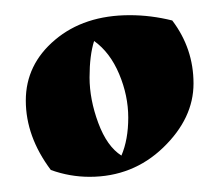

<svg xmlns="http://www.w3.org/2000/svg" viewBox="-20 -639 285 253"><path d="M104 -585Q98 -566 98 -537Q98 -508 109.5 -477Q121 -446 140 -434Q149 -455 149 -484Q149 -513 137 -541.5Q125 -570 104 -585ZM47 -415Q14 -459 14 -506.5Q14 -554 52.5 -586.5Q91 -619 151 -619Q179 -619 207 -612Q235 -575 235 -529Q235 -483 195 -444.5Q155 -406 98 -406Q72 -406 47 -415Z"/></svg>

Font: Ruslan Display
Style: Regular
Weight: 400
Version: Version 1.001